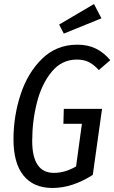

<svg xmlns="http://www.w3.org/2000/svg" viewBox="-20 -922 568 954"><path d="M528 -623 471 -574Q445 -602 420.5 -614Q396 -626 361 -626Q287 -626 237 -565.5Q187 -505 163.5 -412.5Q140 -320 140 -222Q140 -63 248 -63Q303 -63 358 -95L387 -307H295L297 -381H487L441 -53Q339 12 241 12Q147 12 97 -49.5Q47 -111 47 -230Q47 -345 82.5 -453Q118 -561 189.5 -630.5Q261 -700 364 -700Q417 -700 456.5 -680.5Q496 -661 528 -623ZM484 -831 297 -755 274 -800 447 -902Z"/></svg>

Font: Fira Sans Compressed
Style: Italic
Weight: 400
Width: 1
Italic angle: -8°
Designer: bBox Type GmbH & Carrois Corporate GbR & Edenspiekermann AG
Foundry: bBox Type GmbH & Carrois Corporate GbR & Edenspiekermann AG
Version: Version 4.301